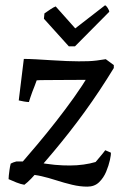

<svg xmlns="http://www.w3.org/2000/svg" viewBox="-20 -685 458 717"><path d="M306 12Q279 12 249.5 5Q220 -2 189 -12Q161 -21 135 -27Q109 -33 89 -33L120 -45Q110 -32 96.5 -18Q83 -4 71 5Q58 3 41.5 -3.5Q25 -10 12 -16Q12 -22 13 -30.5Q14 -39 15.5 -50.5Q17 -62 20 -74Q29 -79 41 -82H101L44 -57Q83 -102 119.5 -145.5Q156 -189 190 -232.5Q224 -276 255.5 -320Q287 -364 316 -412L345 -387Q288 -387 238.5 -386.5Q189 -386 157 -386Q125 -386 117 -385Q114 -376 109.5 -364.5Q105 -353 100.5 -341.5Q96 -330 93 -320Q90 -310 88 -304Q81 -304 69.5 -306Q58 -308 50 -310L69 -465Q87 -465 115 -463.5Q143 -462 173 -460Q203 -458 230 -457Q257 -456 274 -456Q294 -456 309.5 -456.5Q325 -457 341 -459Q357 -461 375 -464L405 -442V-431Q380 -390 352.5 -348.5Q325 -307 296 -267Q267 -227 237.5 -189.5Q208 -152 179.5 -118Q151 -84 125 -54L117 -79Q135 -76 152 -73.5Q169 -71 184.5 -69.5Q200 -68 214.5 -67.5Q229 -67 241 -67Q267 -67 292 -70.5Q317 -74 337 -80Q346 -91 355.5 -102Q365 -113 373 -124L394 -115Q395 -108 390.5 -87.5Q386 -67 376.5 -44Q367 -21 350 -4.5Q333 12 306 12ZM237 -512 144 -615 146 -635Q159 -644 169.5 -651Q180 -658 188 -661L261 -579L372 -665Q376 -665 382 -655.5Q388 -646 388 -641L260 -512Z"/></svg>

Font: Labrada Medium
Style: Italic
Weight: 500
Italic angle: -7°
Designer: Mercedes Jáuregui
Foundry: Omnibus-Type Team
Version: Version 1.000